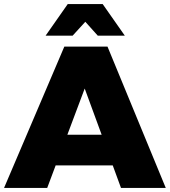

<svg xmlns="http://www.w3.org/2000/svg" viewBox="-47 -932 842 952"><path d="M553 0H775L486 -701H272L-27 0H187L229 -112H512ZM287 -264 373 -493 457 -264ZM572 -755 462 -912H289L179 -755H313L376 -824L438 -755Z"/></svg>

Font: Argentum Sans ExtraBold
Style: Regular
Weight: 800
Designer: Julieta Ulanovsky
Foundry: Julieta Ulanovsky
Version: Version 5.001;February 15, 2019;FontCreator 11.5.0.2425 64-b